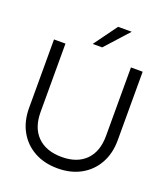

<svg xmlns="http://www.w3.org/2000/svg" viewBox="-151 -941 917 1054"><g transform="rotate(20 307.0 -414.0)"><path d="M435.5 -836 312.5 -700H257L356 -836ZM49 -650.5H116V-251Q116 -159 166.8 -108.8Q217.5 -58.5 309 -58.5Q398.5 -58.5 448.5 -108.8Q498.5 -159 498.5 -251V-650.5H567V-251Q567 -173 534.5 -114.8Q502 -56.5 443.8 -24.2Q385.5 8 309 8Q231 8 172.5 -24.2Q114 -56.5 81.5 -114.8Q49 -173 49 -251Z"/></g></svg>

Font: Overused Grotesk Book
Style: Regular
Weight: 375
Version: Version 0.004